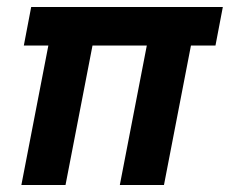

<svg xmlns="http://www.w3.org/2000/svg" viewBox="-20 -528 656 548"><path d="M41 0 118 -398H48L69 -508H616L595 -398H525L448 0H322L399 -398H244L167 0Z"/></svg>

Font: REM Medium
Style: Italic
Weight: 500
Italic angle: -11°
Designer: Octavio Pardo
Foundry: Ashler Design
Version: Version 1.005;gftools[0.9.28]